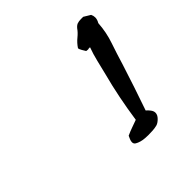

<svg xmlns="http://www.w3.org/2000/svg" viewBox="-103 -836 484 484"><g transform="rotate(-45 138.5 -594.5)"><path d="M277.3 -735.4Q277.3 -727.5 272.5 -719.7Q270.5 -688.5 260.7 -660.2Q251 -631.8 242.2 -602.5Q222.7 -541 201.2 -479.5Q206.1 -475.6 210.4 -469.7Q214.8 -463.9 214.8 -458Q214.8 -450.2 207.5 -442.9Q200.2 -435.5 193.4 -433.6Q185.5 -431.6 177.7 -431.2Q169.9 -430.7 162.1 -430.7Q158.2 -430.7 150.9 -431.2Q143.6 -431.6 136.7 -433.6Q129.9 -435.5 125 -438.5Q120.1 -441.4 120.1 -447.3Q120.1 -451.2 122.1 -456.1Q124 -460.9 126 -464.8Q136.7 -469.7 146.5 -473.1Q156.2 -476.6 167 -480.5Q171.9 -514.6 178.7 -548.8Q185.5 -583 194.3 -616.2Q199.2 -635.7 203.6 -654.3Q208 -672.9 214.8 -691.4H210Q208 -690.4 205.6 -690.9Q203.1 -691.4 201.2 -691.4Q199.2 -694.3 195.3 -701.2Q191.4 -708 191.4 -710.9Q199.2 -722.7 209.5 -731Q219.7 -739.3 225.6 -748Q230.5 -753.9 235.8 -755.9Q241.2 -757.8 249 -757.8H256.8L274.4 -747.1Q277.3 -741.2 277.3 -735.4Z"/></g></svg>

Font: Calligraffitti
Style: Regular
Weight: 400
Designer: Dathan Boardman
Foundry: Open Window
Version: Version 1.002